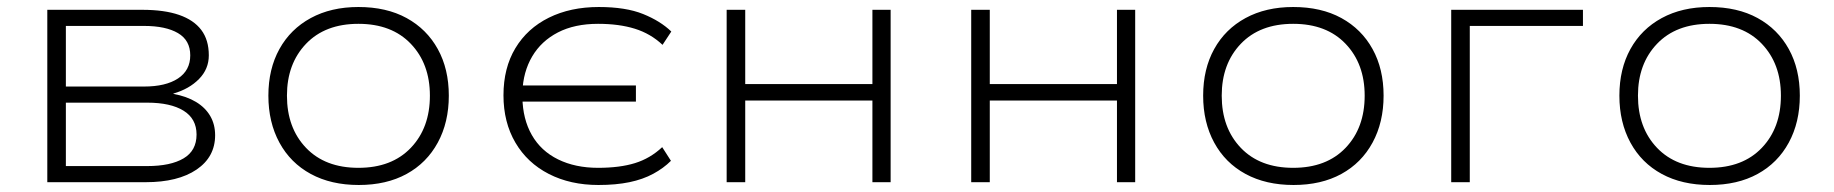

<svg xmlns="http://www.w3.org/2000/svg" viewBox="-20 -520 5235 548"><path d="M115 0V-492H386Q449 -492 491 -477.5Q533 -463 554.5 -434.5Q576 -406 576 -362Q576 -323 548 -294.5Q520 -266 475 -253V-252Q513 -245 539.5 -229Q566 -213 580 -189Q594 -165 594 -134Q594 -72 541 -36Q488 0 396 0ZM168 -46H400Q467 -46 504 -68Q541 -90 541 -136Q541 -181 504 -204Q467 -227 400 -227H168ZM168 -273H391Q453 -273 488 -296Q523 -319 523 -362Q523 -405 488 -425.5Q453 -446 391 -446H168Z M1004 8Q925 8 867 -23.5Q809 -55 777.5 -113Q746 -171 746 -247Q746 -323 777.5 -380Q809 -437 867 -468.5Q925 -500 1003 -500Q1083 -500 1140.5 -468.5Q1198 -437 1229.5 -380Q1261 -323 1261 -247Q1261 -171 1229.5 -113Q1198 -55 1140.5 -23.5Q1083 8 1004 8ZM1003 -41Q1098 -41 1152.5 -98Q1207 -155 1207 -247Q1207 -338 1152.5 -395Q1098 -452 1003 -452Q908 -452 853.5 -395Q799 -338 799 -247Q799 -155 853.5 -98Q908 -41 1003 -41Z M1688 8Q1608 8 1546.5 -23.5Q1485 -55 1451 -113Q1417 -171 1417 -248Q1417 -326 1451 -382.5Q1485 -439 1546.5 -469.5Q1608 -500 1689 -500Q1766 -500 1815.5 -480Q1865 -460 1896 -430L1871 -392Q1837 -424 1792 -438Q1747 -452 1687 -452Q1620 -452 1572.5 -427.5Q1525 -403 1499 -359Q1473 -315 1471 -257L1460 -276H1795V-230H1460L1471 -242Q1472 -180 1498 -134.5Q1524 -89 1573 -65Q1622 -41 1687 -41Q1749 -41 1792.5 -54.5Q1836 -68 1870 -100L1895 -61Q1874 -40 1844.5 -24Q1815 -8 1776.5 0Q1738 8 1688 8Z M2054 0V-492H2107V-280H2470V-492H2522V0H2470V-233H2107V0Z M2752 0V-492H2805V-280H3168V-492H3220V0H3168V-233H2805V0Z M3672 8Q3593 8 3535 -23.5Q3477 -55 3445.5 -113Q3414 -171 3414 -247Q3414 -323 3445.5 -380Q3477 -437 3535 -468.5Q3593 -500 3671 -500Q3751 -500 3808.5 -468.5Q3866 -437 3897.5 -380Q3929 -323 3929 -247Q3929 -171 3897.5 -113Q3866 -55 3808.5 -23.5Q3751 8 3672 8ZM3671 -41Q3766 -41 3820.5 -98Q3875 -155 3875 -247Q3875 -338 3820.5 -395Q3766 -452 3671 -452Q3576 -452 3521.5 -395Q3467 -338 3467 -247Q3467 -155 3521.5 -98Q3576 -41 3671 -41Z M4122 0V-492H4498V-446H4175V0Z M4860 8Q4781 8 4723 -23.5Q4665 -55 4633.5 -113Q4602 -171 4602 -247Q4602 -323 4633.5 -380Q4665 -437 4723 -468.5Q4781 -500 4859 -500Q4939 -500 4996.5 -468.5Q5054 -437 5085.5 -380Q5117 -323 5117 -247Q5117 -171 5085.5 -113Q5054 -55 4996.5 -23.5Q4939 8 4860 8ZM4859 -41Q4954 -41 5008.5 -98Q5063 -155 5063 -247Q5063 -338 5008.5 -395Q4954 -452 4859 -452Q4764 -452 4709.5 -395Q4655 -338 4655 -247Q4655 -155 4709.5 -98Q4764 -41 4859 -41Z"/></svg>

Font: Nunito Sans 7pt SemiExpanded ExtraLight
Style: Regular
Weight: 250
Width: 6
Designer: Vernon Adams
Foundry: Vernon Adams
Version: Version 3.101;gftools[0.9.27]